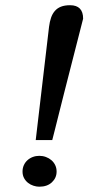

<svg xmlns="http://www.w3.org/2000/svg" viewBox="-20 -703 378 732"><path d="M195.8 -48.8Q195.8 -24.9 178 -8.1Q160.2 8.8 129.9 8.8Q119.1 8.8 107.7 5.1Q96.2 1.5 86.9 -5.9Q77.6 -13.2 71.8 -23.9Q65.9 -34.7 65.9 -48.8Q65.9 -62 70.8 -73Q75.7 -84 84.5 -92Q93.3 -100.1 105 -104.5Q116.7 -108.9 129.9 -108.9Q143.1 -108.9 155 -104.5Q167 -100.1 176 -92.3Q185.1 -84.5 190.4 -73.5Q195.8 -62.5 195.8 -48.8ZM296.9 -631.8Q268.6 -521.5 244.6 -427.2Q234.4 -387.2 224.1 -346.9Q213.9 -306.6 205.1 -271.5Q196.3 -236.3 189.5 -209.2Q182.6 -182.1 179.2 -168.9H116.2L167 -601.1Q169.4 -620.1 174.6 -635.3Q179.7 -650.4 189 -661.1Q198.2 -671.9 212.4 -677.5Q226.6 -683.1 247.1 -683.1Q296.9 -683.1 296.9 -631.8Z"/></svg>

Font: Charis SIL Viet
Style: Italic
Weight: 400
Italic angle: -11°
Foundry: SIL International
Version: Version 5.000